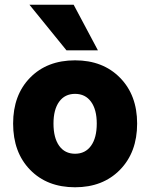

<svg xmlns="http://www.w3.org/2000/svg" viewBox="-20 -772 632 808"><path d="M104 -752H290L392.1 -560.1H259.8ZM35.2 -252Q35.2 -372.1 106.7 -445.1Q178.2 -518.1 295.9 -518.1Q413.1 -518.1 485.1 -444.8Q557.1 -371.6 557.1 -252Q557.1 -131.3 485.1 -57.6Q413.1 16.1 295.9 16.1Q178.2 16.1 106.7 -57.4Q35.2 -130.9 35.2 -252ZM387.2 -252Q387.2 -311 363 -344Q338.9 -377 295.9 -377Q252.9 -377 229 -344Q205.1 -311 205.1 -252Q205.1 -191.9 229 -158.4Q252.9 -125 295.9 -125Q338.9 -125 363 -158.4Q387.2 -191.9 387.2 -252Z"/></svg>

Font: Overused Grotesk ExtraBold
Style: Regular
Weight: 800
Version: Version 0.002